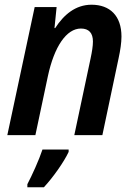

<svg xmlns="http://www.w3.org/2000/svg" viewBox="-20 -573 577 814"><path d="M11 0H130L183 -250C210 -376 262 -452 323 -452C357 -452 374 -433 374 -397C374 -378 370 -353 364 -325L295 0H414L483 -327C490 -359 495 -392 495 -418C495 -506 446 -553 368 -553C300 -553 250 -510 214 -454H211L220 -543H127ZM96 208V221H166C206 178 252 112 271 71V61H160C146 104 115 172 96 208Z"/></svg>

Font: Noto Sans SemiCondensed SemiBold
Style: Italic
Weight: 600
Width: 4
Italic angle: -12°
Designer: Monotype Design Team
Foundry: Monotype Imaging Inc.
Version: Version 2.013